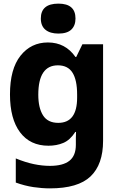

<svg xmlns="http://www.w3.org/2000/svg" viewBox="-20 -793 640 1058"><path d="M255 245Q211 245 164 238Q117 231 67 213V80Q121 102 167 111.5Q213 121 255 121Q327 121 362.5 93Q398 65 398 5V-3Q398 -21 398 -34Q398 -47 399 -66H395Q366 -21 329 -5.5Q292 10 247 10Q146 10 90.5 -64Q35 -138 35 -273Q35 -413 93 -486Q151 -559 244 -559Q340 -559 396 -479H400L434 -549H548V-17Q548 113 479 179Q410 245 255 245ZM301 -116Q405 -116 405 -255V-272Q405 -352 379.5 -392.5Q354 -433 299 -433Q191 -433 191 -271Q191 -199 217 -157.5Q243 -116 301 -116ZM302 -608Q256 -608 230.5 -629Q205 -650 205 -691Q205 -773 302 -773Q396 -773 396 -691Q396 -652 373 -630Q350 -608 302 -608Z"/></svg>

Font: Noto Sans Mono ExtraBold
Style: Regular
Weight: 800
Designer: Monotype Design Team
Foundry: Monotype Imaging Inc.
Version: Version 2.014